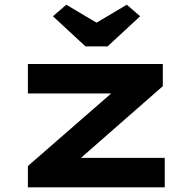

<svg xmlns="http://www.w3.org/2000/svg" viewBox="-20 -806 835 826"><path d="M100 0V-91.7L515.5 -453.7L532.5 -404H100V-530.7H680.4V-435.3L279.4 -84L259.4 -126.8H688.7V0ZM347.7 -606.4 207.7 -736.1 265.2 -785.7 410.3 -699.5H380.3L525.4 -785.7L582.9 -736.1L442.9 -606.4Z"/></svg>

Font: Lexend Zetta
Style: Regular
Weight: 400
Designer: Bonnie Shaver-Troup, Thomas Jockin
Foundry: Lexend
Version: Version 1.007